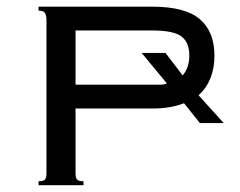

<svg xmlns="http://www.w3.org/2000/svg" viewBox="-20 -547 708 567"><path d="M523.4 -242.2Q503.9 -234.4 480.5 -230.5Q457 -226.6 433.6 -226.6H203.1V-35.2Q203.1 -23.4 207 -17.6Q210.9 -11.7 226.6 -11.7V0H93.8V-11.7Q109.4 -11.7 113.3 -17.6Q117.2 -23.4 117.2 -35.2V-488.3Q117.2 -500 113.3 -507.8Q109.4 -515.6 93.8 -515.6V-527.3H429.7Q527.3 -527.3 570.3 -490.2Q613.3 -453.1 613.3 -382.8Q613.3 -308.6 566.4 -265.6L640.6 -183.6H570.3ZM429.7 -296.9Q441.4 -296.9 453.1 -296.9Q464.8 -296.9 472.7 -300.8L398.4 -390.6H468.8L519.5 -324.2Q539.1 -347.7 539.1 -382.8Q539.1 -421.9 515.6 -439.5Q492.2 -457 429.7 -457H203.1V-296.9Z"/></svg>

Font: 和音 by 宁静之雨，公众号njzyshare
Style: Regular
Weight: 400
Designer: Steve Matteson
Foundry: Ascender Corporation
Version: Version 6.00;June 8, 2018;FontCreator 11.0.0.2388 32-bit